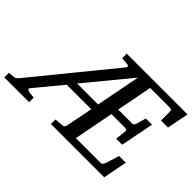

<svg xmlns="http://www.w3.org/2000/svg" viewBox="-170 -958 1246 1246"><g transform="rotate(45 452.5 -335.5)"><path d="M-53.2 0V-42L-4.9 -46.9Q2 -47.9 7.8 -53.2Q13.7 -58.6 20 -65.9L459 -604Q464.4 -609.9 463.1 -616.7Q461.9 -623.5 456.1 -624L399.9 -628.9V-670.9H958L928.2 -521H863.8V-602.1Q863.8 -612.8 860.1 -616.9Q856.4 -621.1 845.2 -621.1H665L617.2 -375H742.2Q760.7 -375 766.1 -394L785.2 -460.9H841.8L796.9 -231.9H741.2L750 -303.2Q752.9 -323.2 731 -323.2H606.9L554.2 -49.8H779.8Q789.6 -49.8 795.2 -55.4Q800.8 -61 804.2 -69.8L835 -166H896L863.8 0H375V-42L436 -46.9Q445.3 -47.9 450 -54.4Q454.6 -61 455.1 -65.9L492.2 -252.9H267.1L112.8 -65.9Q107.9 -60.1 113.8 -54.2Q119.6 -48.3 131.8 -46.9L174.8 -42V0ZM309.1 -306.2H502L561 -611.8Z"/></g></svg>

Font: Charis
Style: Italic
Weight: 400
Italic angle: -11°
Designer: Walt Agee, Miriam Martin, Annie Olsen, Victor Gaultney, Lorna Priest, Alan Ward, Bob Hallissy, Martin Hosken, Sharon Cor
Foundry: SIL Global
Version: Version 7.000